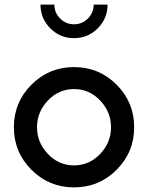

<svg xmlns="http://www.w3.org/2000/svg" viewBox="-20 -800 640 830"><path d="M155 -780H215Q215 -745 240 -720Q265 -695 300 -695Q335 -695 360 -720Q385 -745 385 -780H445Q445 -720 402.5 -677.5Q360 -635 300 -635Q240 -635 197.5 -677.5Q155 -720 155 -780ZM187 -365.5Q140 -316 140 -250Q140 -184 187 -134.5Q234 -85 300 -85Q366 -85 413 -134.5Q460 -184 460 -250Q460 -316 413 -365.5Q366 -415 300 -415Q234 -415 187 -365.5ZM484 -434Q560 -358 560 -250Q560 -142 484 -66Q408 10 300 10Q192 10 116 -66Q40 -142 40 -250Q40 -358 116 -434Q192 -510 300 -510Q408 -510 484 -434Z"/></svg>

Font: Laverick
Style: Regular
Weight: 400
Designer: Daniel Pimley
Foundry: Daniel Pimley
Version: Version 1.000;PS 001.001;hotconv 1.0.56